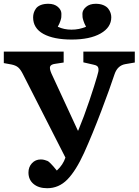

<svg xmlns="http://www.w3.org/2000/svg" viewBox="-35 -970 725 1004"><path d="M339.8 -763.2Q245.6 -763.2 191.9 -792.7Q138.2 -822.3 138.2 -878.9Q138.2 -891.1 141.4 -902.1Q144.5 -913.1 152.6 -924.8Q160.6 -936.5 177.5 -943.4Q194.3 -950.2 217.8 -950.2Q249 -950.2 267.6 -934.1Q286.1 -918 286.1 -897.9Q286.1 -885.7 285.6 -879.9Q285.2 -874 280.8 -860.4Q276.4 -846.7 267.1 -830.1Q299.8 -814.9 338.9 -814.9Q378.9 -814.9 415 -830.1Q406.2 -846.2 401.9 -859.6Q397.5 -873 396.7 -879.9Q396 -886.7 396 -897.9Q396 -917.5 415 -933.8Q434.1 -950.2 465.8 -950.2Q488.8 -950.2 505.6 -943.1Q522.5 -936 531 -924.8Q539.6 -913.6 543.2 -902.3Q546.9 -891.1 546.9 -879.9Q546.9 -826.7 491 -794.9Q435.1 -763.2 339.8 -763.2ZM211.9 14.2Q167 14.2 140.4 -8.1Q113.8 -30.3 113.8 -67.9Q113.8 -96.7 132.1 -116.5Q150.4 -136.2 178.2 -136.2Q189.5 -136.2 199 -133.3Q208.5 -130.4 213.9 -128.2Q219.2 -126 230 -115Q240.7 -104 243.7 -100.3Q246.6 -96.7 262.2 -78.1Q294.9 -108.4 307.1 -146L85 -582Q72.3 -607.4 59.6 -617.9Q46.9 -628.4 24.9 -632.8L-15.1 -640.1V-700.2H297.9V-643.1L252.9 -636.2Q231.9 -633.3 227.3 -622.6Q222.7 -611.8 233.9 -585.9L372.1 -287.1H374Q404.3 -359.9 432.6 -444.3Q460.9 -528.8 472.2 -568.8Q477.5 -585.9 479.2 -595Q481 -604 479.7 -612.3Q478.5 -620.6 472.4 -625Q466.3 -629.4 454.1 -631.8L400.9 -644V-700.2H669.9V-643.1L621.1 -634.8Q579.6 -627.9 564 -582Q541 -511.7 494.6 -389.4Q448.2 -267.1 404.8 -170.9Q361.8 -76.7 317.1 -31.2Q272.5 14.2 211.9 14.2Z"/></svg>

Font: Literata Book
Style: Bold
Weight: 700
Designer: Latin by Veronika Burian and Jose Scaglione. Greek by Irene Vlachou. Cyrillic by Vera Evstafieva
Foundry: TypeTogether
Version: Version 2.003;PS 002.003;hotconv 1.0.88;makeotf.lib2.5.64775